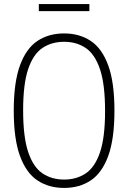

<svg xmlns="http://www.w3.org/2000/svg" viewBox="-20 -913 629 942"><path d="M294.5 9Q219 9 163.8 -27.8Q108.5 -64.5 78 -147.8Q47.5 -231 47.5 -370Q47.5 -509 78 -592.2Q108.5 -675.5 163.8 -712.2Q219 -749 294.5 -749Q370 -749 425.2 -712.2Q480.5 -675.5 511 -592.2Q541.5 -509 541.5 -370Q541.5 -231 511 -147.8Q480.5 -64.5 425.2 -27.8Q370 9 294.5 9ZM294.5 -32Q355 -32 400.2 -62Q445.5 -92 470.5 -165.2Q495.5 -238.5 495.5 -368Q495.5 -499.5 470.5 -573.5Q445.5 -647.5 400.2 -677.8Q355 -708 294.5 -708Q234 -708 188.8 -678Q143.5 -648 118.5 -574.8Q93.5 -501.5 93.5 -372Q93.5 -240.5 118.5 -166.5Q143.5 -92.5 188.8 -62.2Q234 -32 294.5 -32ZM170.5 -858.5V-893H418.5V-858.5Z"/></svg>

Font: Encode Sans Condensed Condensed ExtraLight
Style: Regular
Weight: 200
Width: 3
Designer: Multiple Designers
Foundry: Impallari Type
Version: Version 3.000; ttfautohint (v1.8.3) -l 8 -r 50 -G 200 -x 14 